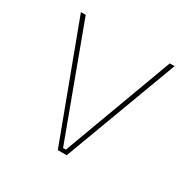

<svg xmlns="http://www.w3.org/2000/svg" viewBox="-117 -598 705 711"><g transform="rotate(30 235.0 -243.0)"><path d="M229 -16.5H241L414.5 -485.5H435L254 0H216L34.5 -485.5H55Z"/></g></svg>

Font: Anek Kannada Medium Thin
Style: Regular
Weight: 250
Version: Version 1.003